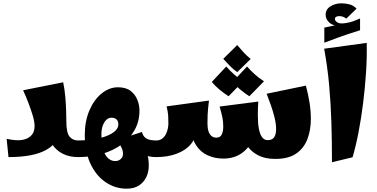

<svg xmlns="http://www.w3.org/2000/svg" viewBox="-20 -945 2266 1155"><path d="M31 0 20 -110Q49 -103 78.5 -101.5Q108 -100 132.5 -108Q157 -116 172.5 -135Q188 -154 188 -187Q188 -212 177.5 -248Q167 -284 151.5 -324.5Q136 -365 119 -402L360 -450Q369 -408 373 -361Q377 -314 378 -275Q379 -236 379 -217Q379 -146 398.5 -123Q418 -100 450 -100L470 -50L450 0Q396 0 356 -21Q316 -42 294.5 -76.5Q273 -111 273 -150H332Q332 -84 255.5 -42Q179 0 31 0Z M742 190Q672 190 614.5 150.5Q557 111 523.5 38.5Q490 -34 490 -133Q490 -215 517.5 -280Q545 -345 591 -382.5Q637 -420 690 -420Q738 -420 766 -398Q794 -376 806.5 -344Q819 -312 819 -280Q819 -215 790 -163Q761 -111 710 -74.5Q659 -38 592.5 -19Q526 0 450 0V-100Q498 -100 541.5 -106.5Q585 -113 619 -126Q653 -139 672.5 -157Q692 -175 692 -197Q692 -217 680.5 -227Q669 -237 651 -237Q633 -237 619.5 -224Q606 -211 598 -188.5Q590 -166 590 -137Q590 -80 601 -44.5Q612 -9 631 7.5Q650 24 673 24Q693 24 706.5 11.5Q720 -1 720 -20Q720 -40 709.5 -60Q699 -80 687 -102L825 -137L832 -76Q841 -63 851 -47.5Q861 -32 868 -9Q875 14 875 52Q875 89 860 120.5Q845 152 815.5 171Q786 190 742 190ZM920 0Q880 0 844.5 -13.5Q809 -27 783.5 -54.5Q758 -82 747 -123L834 -151Q841 -123 861 -111.5Q881 -100 920 -100L940 -50Z M1636 11Q1574 11 1532.5 -11Q1491 -33 1468.5 -66Q1446 -99 1439 -132L1531 -252Q1531 -203 1537.5 -169.5Q1544 -136 1557 -119Q1570 -102 1590 -102Q1619 -102 1630 -120.5Q1641 -139 1641 -168Q1641 -199 1632 -236.5Q1623 -274 1609.5 -312Q1596 -350 1584 -381L1820 -430Q1834 -378 1842 -328Q1850 -278 1850 -231Q1850 -162 1829 -107.5Q1808 -53 1761.5 -21Q1715 11 1636 11ZM920 0V-100Q941 -100 955.5 -111Q970 -122 978 -138Q986 -154 989.5 -171.5Q993 -189 993 -202Q993 -230 991.5 -252Q990 -274 982 -305L1237 -340Q1234 -314 1232 -294.5Q1230 -275 1229 -254.5Q1228 -234 1228 -202L1161 -172Q1161 -118 1129.5 -79.5Q1098 -41 1043.5 -20.5Q989 0 920 0ZM1323 9Q1273 9 1229.5 -10.5Q1186 -30 1159 -72Q1132 -114 1132 -183L1228 -202Q1228 -175 1234 -156Q1240 -137 1252 -127Q1264 -117 1282 -117Q1305 -117 1314 -136Q1323 -155 1323 -183Q1323 -212 1318 -237.5Q1313 -263 1301 -304L1534 -334Q1533 -321 1532 -304Q1531 -287 1531 -252Q1531 -176 1506.5 -117Q1482 -58 1435.5 -24.5Q1389 9 1323 9ZM1407 -511Q1383 -528 1363 -548.5Q1343 -569 1323 -591L1407 -674Q1427 -650 1445 -630.5Q1463 -611 1488 -590ZM1355 -366Q1327 -384 1300.5 -406Q1274 -428 1254 -452L1341 -545Q1364 -519 1388 -497.5Q1412 -476 1443 -456ZM1480 -366Q1452 -384 1425.5 -406Q1399 -428 1379 -452L1466 -545Q1489 -519 1513 -497.5Q1537 -476 1568 -456Z M1977 31Q1977 -93 1973.5 -208Q1970 -323 1960 -433Q1950 -543 1930 -652L2186 -687Q2188 -602 2182 -510Q2176 -418 2164.5 -326Q2153 -234 2137 -150.5Q2121 -67 2101 1ZM2053 -781 2035 -787Q1987 -787 1963 -807.5Q1939 -828 1939 -856Q1939 -889 1968 -907Q1997 -925 2034 -925Q2057 -925 2081.5 -919Q2106 -913 2125 -893L2063 -833Q2053 -841 2042.5 -844.5Q2032 -848 2021 -848Q2011 -848 2003 -844.5Q1995 -841 1995 -830Q1995 -819 2010.5 -809.5Q2026 -800 2065 -807Q2091 -812 2106 -817.5Q2121 -823 2146 -834V-783ZM1931 -688V-779Q1974 -788 2008 -795Q2042 -802 2075 -808Q2108 -814 2146 -820V-763Q2106 -751 2075 -740.5Q2044 -730 2011 -718Q1978 -706 1931 -688Z"/></svg>

Font: Marhey Light
Style: Bold
Weight: 700
Version: Version 1.000